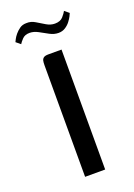

<svg xmlns="http://www.w3.org/2000/svg" viewBox="-120 -642 482 692"><g transform="rotate(-20 121.5 -296.5)"><path d="M83 0Q83 -107 83 -214Q83 -321 83 -428Q83 -439 84.5 -445.5Q86 -452 91.5 -456Q97 -460 110 -460H160V0ZM171 -520Q154 -520 137.5 -529Q121 -538 104.5 -547Q88 -556 72 -556Q54 -556 44 -545.5Q34 -535 30 -528L13 -542Q14 -544 18 -552Q22 -560 29.5 -569Q37 -578 47.5 -585.5Q58 -593 73 -593Q91 -594 107 -584Q123 -574 138.5 -565Q154 -556 170 -556Q191 -556 201.5 -568Q212 -580 216 -588L233 -574Q232 -571 228 -563Q224 -555 216.5 -545Q209 -535 197.5 -527.5Q186 -520 171 -520Z"/></g></svg>

Font: Genos Thin
Style: Regular
Weight: 400
Version: Version 1.010